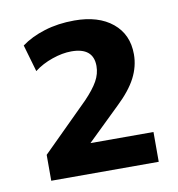

<svg xmlns="http://www.w3.org/2000/svg" viewBox="-57 -762 495 533"><g transform="rotate(-10 190.0 -495.5)"><path d="M46 -282V-355L177 -485Q202 -511 213.5 -531.5Q225 -552 225 -574Q225 -626 163 -626Q138 -626 109 -616Q80 -606 58 -589L36 -665Q63 -685 101.5 -697Q140 -709 186 -709Q254 -709 293.5 -676.5Q333 -644 333 -588Q333 -554 316.5 -522Q300 -490 263 -455L161 -356V-366H349V-282Z"/></g></svg>

Font: Mulish ExtraLight
Style: Regular
Weight: 200
Designer: Vernon Adams
Foundry: Vernon Adams
Version: Version 3.603